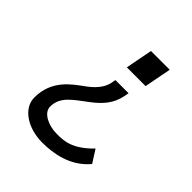

<svg xmlns="http://www.w3.org/2000/svg" viewBox="-183 -657 884 884"><g transform="rotate(45 259.0 -215.0)"><path d="M467.8 19 428.7 -42.5C352.5 36.1 298.8 36.1 253.9 36.1C200.2 36.1 144 9.8 144 -31.2C144 -96.7 196.3 -127.4 259.8 -175.8C307.6 -211.9 340.8 -250 352.1 -308.6L356 -330.1H270.5L266.1 -307.6C258.3 -267.6 224.6 -234.9 194.8 -213.4C139.6 -173.3 63 -121.6 63 -9.3C63 60.5 140.6 111.8 235.4 111.8C305.7 111.8 402.3 97.7 467.8 19ZM388.2 -408.7 413.6 -540.5H291.5L266.1 -408.7Z"/></g></svg>

Font: Fantasque Sans Mono
Style: RegItalic
Weight: 400
Italic angle: -11°
Monospace: yes
Designer: Jany Belluz
Version: Version 1.6.3